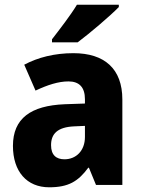

<svg xmlns="http://www.w3.org/2000/svg" viewBox="-20 -879 604 816"><path d="M485 -849V-859H307C280 -814 234 -755 201 -712V-699H310C361 -737 449 -812 485 -849ZM292 -653C212 -653 141 -635 83 -604L131 -494C182 -518 228 -533 271 -533C316 -533 341 -509 341 -457V-439L255 -436C111 -430 35 -376 35 -259C35 -150 94 -83 189 -83C271 -83 312 -108 355 -166H358L388 -93H500V-456C500 -587 424 -653 292 -653ZM296 -342 341 -344V-297C341 -238 303 -202 254 -202C219 -202 197 -220 197 -262C197 -310 224 -339 296 -342Z"/></svg>

Font: Noto Sans Kannada UI SemiCondensed ExtraBold
Style: Regular
Weight: 800
Width: 4
Designer: Jelle Bosma - Monotype Design Team
Foundry: Monotype Imaging Inc.
Version: Version 2.005